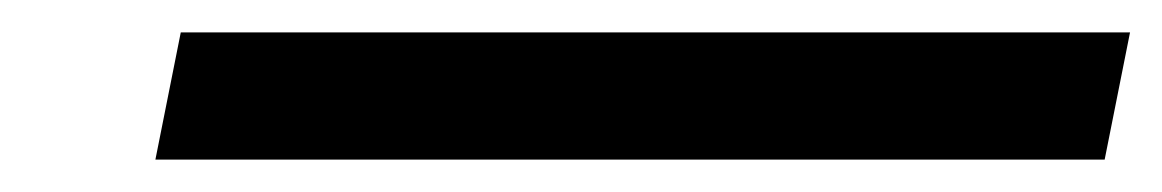

<svg xmlns="http://www.w3.org/2000/svg" viewBox="-20 -434 714 118"><path d="M91.1 -414.1H674.5L658.9 -335.9H75.5Z"/></svg>

Font: Monoid
Style: Italic
Weight: 400
Width: 4
Italic angle: -11°
Monospace: yes
Version: Version 0.61